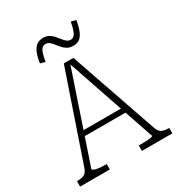

<svg xmlns="http://www.w3.org/2000/svg" viewBox="-211 -1059 1114 1197"><g transform="rotate(-30 346.0 -460.0)"><path d="M188 -294H496L505 -258H181ZM336 -708 347 -704 129 -59Q129 -54 141 -49Q153 -44 172.5 -41.5Q192 -39 216 -39H228V0H14V-39H19Q49 -39 67.5 -49Q86 -59 97 -93L310 -716H379L597 -85Q608 -56 626.5 -47.5Q645 -39 673 -39H678V0H459V-39H473Q496 -39 516 -40Q536 -41 548.5 -44Q561 -47 561 -49ZM418 -781Q393 -781 376 -790.5Q359 -800 345.5 -815Q332 -830 321 -844.5Q310 -859 298.5 -868.5Q287 -878 271 -878Q255 -878 245 -867.5Q235 -857 228.5 -835Q222 -813 216 -781L181 -790Q188 -837 200.5 -865.5Q213 -894 232 -906.5Q251 -919 277 -919Q300 -919 317 -909.5Q334 -900 347 -885.5Q360 -871 371.5 -856Q383 -841 395 -831.5Q407 -822 422 -822Q438 -822 448 -833.5Q458 -845 465 -867Q472 -889 478 -920L513 -911Q505 -863 492.5 -834.5Q480 -806 462 -793.5Q444 -781 418 -781Z"/></g></svg>

Font: Roboto Serif 20pt Thin
Style: Regular
Weight: 250
Version: Version 1.008